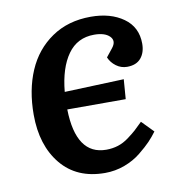

<svg xmlns="http://www.w3.org/2000/svg" viewBox="-66 -587 623 662"><g transform="rotate(-10 245.5 -255.5)"><path d="M293.9 -524.9Q363.3 -524.9 408.2 -492.9Q453.1 -460.9 453.1 -402.8Q453.1 -371.6 436.8 -352.3Q420.4 -333 388.2 -333Q367.2 -333 350.1 -345.7Q333 -358.4 325.2 -377L348.1 -405.8Q365.7 -428.2 348.9 -445.1Q332 -461.9 294.9 -461.9Q235.8 -461.9 202.4 -415Q168.9 -368.2 161.1 -285.2L369.1 -293L363.8 -224.1H159.2Q162.6 -64 268.1 -64Q289.6 -64 309.1 -70.1Q328.6 -76.2 346.9 -89.8Q365.2 -103.5 374.8 -112.1Q384.3 -120.6 401.9 -138.2L441.9 -97.2Q429.7 -80.6 415.3 -65.4Q400.9 -50.3 376.2 -30.3Q351.6 -10.3 318.6 2Q285.6 14.2 250 14.2Q151.4 14.2 96.7 -52.2Q42 -118.7 42 -226.1Q42 -312.5 70.8 -379.4Q99.6 -446.3 157.2 -485.6Q214.8 -524.9 293.9 -524.9Z"/></g></svg>

Font: Literata Book SemiBold
Style: Italic
Weight: 600
Italic angle: -3°
Designer: Latin by Veronika Burian and Jose Scaglione. Greek by Irene Vlachou. Cyrillic by Vera Evstafieva
Foundry: TypeTogether
Version: Version 1.003;PS 001.003;hotconv 1.0.88;makeotf.lib2.5.64775